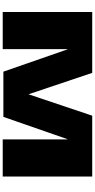

<svg xmlns="http://www.w3.org/2000/svg" viewBox="346 -1062 715 1448"><g transform="rotate(90 704.0 -337.5)"><path d="M70 0H350V-488H352L520 -5H861L1029 -488H1031V0H1311V-675H852L691 -196H690L529 -675H70Z"/></g></svg>

Font: Anybody ExtraExpanded Black
Style: Regular
Weight: 900
Width: 8
Version: Version 1.113;gftools[0.9.25]